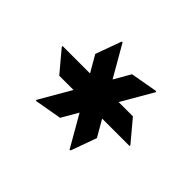

<svg xmlns="http://www.w3.org/2000/svg" viewBox="-116 -904 762 762"><g transform="rotate(-45 265.0 -523.0)"><path d="M306.6 -756.8H311.5V-603L380.9 -643.1L488.8 -604L491.2 -599.6L357.9 -522.9L427.2 -482.9L447.3 -369.6L444.8 -365.2L311.5 -442.4V-362.3L223.6 -288.6H218.8V-442.4L149.4 -402.3L41.5 -441.4L39.1 -445.8L172.4 -522.5L103 -562.5L83 -675.8L85.4 -680.2L218.8 -603V-683.1Z"/></g></svg>

Font: Gothica
Style: Bold
Weight: 700
Designer: Wojciech Kalinowski "wmk69" (wmk69@o2.pl)
Foundry: Wojciech Kalinowski "wmk69" (wmk69@o2.pl)
Version: Version 2.1.0; 2021-05-14